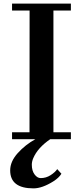

<svg xmlns="http://www.w3.org/2000/svg" viewBox="-20 -767 457 1058"><path d="M164.6 271Q36.1 271 36.1 171.9Q36.1 123 77.6 76.9Q119.1 30.8 174.8 0H46.4V-38.1H142.6L143.1 -709H46.4V-747.1H370.6V-709H274.4V-38.1H370.6V0H256.8Q187.5 47.4 163.1 105Q155.3 123.5 155.3 140.6Q155.3 173.8 170.4 194.1Q185.5 214.4 204.1 214.4Q233.4 214.4 258.1 198.7Q282.7 183.1 295.4 165L318.4 190.4Q305.2 212.4 273.9 232.4Q212.4 271 164.6 271Z"/></svg>

Font: Cantata One
Style: Regular
Weight: 400
Designer: Joana Maria Correia da Silva
Foundry: Joana Maria Correia da Silva
Version: Version 1.002